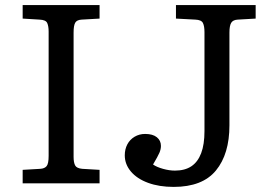

<svg xmlns="http://www.w3.org/2000/svg" viewBox="-20 -720 1066 754"><path d="M69 0V-53L138 -57Q155 -58 163 -67.5Q171 -77 171 -108V-596Q171 -617 165.5 -629.5Q160 -642 135 -643L69 -647V-700H371V-647L301 -643Q282 -642 275.5 -631Q269 -620 269 -592V-104Q269 -82 275 -70.5Q281 -59 303 -57L371 -53V0ZM662 14Q605 14 561.5 -2Q518 -18 494 -46.5Q470 -75 470 -110Q470 -134 480 -153Q490 -172 508.5 -183Q527 -194 550 -194Q580 -194 596 -181Q612 -168 612 -147Q612 -134 606 -120Q600 -106 581 -74Q595 -64 620 -57Q645 -50 667 -50Q706 -50 731.5 -67Q757 -84 770 -118.5Q783 -153 783 -205V-594Q783 -617 777 -629.5Q771 -642 747 -643L671 -647V-700H984V-647L914 -643Q895 -642 888 -630.5Q881 -619 881 -592V-228Q881 -115 828 -50.5Q775 14 662 14Z"/></svg>

Font: Literata Variable Black
Style: Regular
Weight: 900
Designer: Latin by Veronika Burian and Jose Scaglione. Greek by Irene Vlachou. Cyrillic by Vera Evstafieva.
Foundry: TypeTogether
Version: Version 3.021